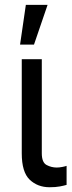

<svg xmlns="http://www.w3.org/2000/svg" viewBox="-20 -776 300 803"><path d="M71 -528.4H154.8V-134.9Q154.8 -96.6 174.9 -85.9Q195 -75.3 217.3 -75.3Q228 -75.3 240.6 -77.8Q253.2 -80.3 258.5 -82.4V-2.8Q247.9 0.4 230.5 3.7Q213.1 7.1 187.5 7.1Q137.4 7.1 104.2 -24.5Q71 -56.1 71 -134.9ZM63.9 -589.5 88.1 -755.7H179L122.2 -589.5Z"/></svg>

Font: Inter UI
Style: Regular
Weight: 400
Designer: Rasmus Andersson
Foundry: rsms
Version: Version 2.2